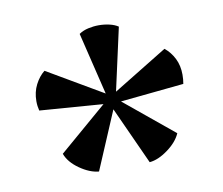

<svg xmlns="http://www.w3.org/2000/svg" viewBox="-51 -794 553 477"><g transform="rotate(-10 225.5 -555.0)"><path d="M163 -376Q140 -378 115 -395.5Q90 -413 82 -435L203 -539L43 -551Q40 -563 40 -575Q40 -598 49.5 -616.5Q59 -635 73 -646L213 -564L175 -721Q185 -728 198.5 -731Q212 -734 225 -734Q239 -734 252 -731Q265 -728 274 -722L239 -564L376 -648Q391 -636 400 -618Q409 -600 409 -577Q409 -565 407 -554L247 -538L371 -436Q362 -415 337.5 -397Q313 -379 291 -377L225 -522Z"/></g></svg>

Font: Petrona
Style: Bold
Weight: 700
Designer: Ringo R. Seeber
Foundry: Ringo R. Seeber
Version: Version 2.001; ttfautohint (v1.8.3)